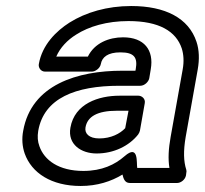

<svg xmlns="http://www.w3.org/2000/svg" viewBox="-20 -583 681 638"><path d="M547 -128C540 -89 538 -55 543 -25H436C433 -40 442 -106 394 -64C362 -36 319 -15 257 -15C175 -15 127 -51 111 -97C105 -113 104 -129 107 -148C126 -257 231 -298 377 -298H446C461 -298 474 -312 476 -323L481 -353C492 -417 459 -459 389 -459C342 -459 294 -440 272 -395H167C180 -425 204 -450 233 -468C275 -495 335 -513 407 -513C509 -513 565 -479 584 -422C590 -403 592 -379 587 -352ZM411 25H569C580 25 595 15 598 0L599 -8C600 -12 600 -16 599 -19C590 -47 589 -81 597 -128L637 -352C643 -386 642 -417 633 -444C607 -523 529 -563 416 -563C336 -563 265 -542 211 -508C167 -480 120 -434 109 -370C107 -359 115 -345 130 -345H285C296 -345 312 -355 315 -370C319 -393 338 -409 380 -409C426 -409 438 -392 431 -353L430 -348H386C238 -348 84 -302 57 -148C52 -122 54 -96 62 -73C85 -8 151 35 248 35C303 35 349 20 387 -3C390 9 394 25 411 25ZM214 -159C204 -103 250 -73 301 -73C358 -73 409 -98 439 -136C442 -140 444 -145 445 -149L461 -240C464 -255 451 -265 440 -265H377C308 -265 228 -239 214 -159ZM264 -159C270 -196 304 -215 368 -215H407L396 -157C379 -139 349 -123 310 -123C275 -123 261 -140 264 -159Z"/></svg>

Font: Asimov
Style: WidOuIt
Weight: 500
Designer: Google
Version: Version 2.000980; 2014